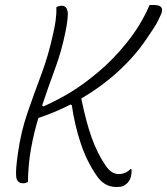

<svg xmlns="http://www.w3.org/2000/svg" viewBox="-20 -730 670 770"><path d="M206 -701Q217 -707 227 -707Q247 -707 251 -684.5Q255 -662 242 -600Q227 -525 200.5 -453.5Q174 -382 149 -307L154 -303Q214 -330 265.5 -361.5Q317 -393 375 -442Q432 -489 488.5 -559Q545 -629 580 -710H594Q617 -710 624 -703.5Q631 -697 630 -688.5Q629 -680 627 -675Q624 -668 613 -645.5Q602 -623 567 -573Q521 -505 454.5 -444Q388 -383 306 -335Q325 -241 348 -177Q371 -113 405 -64Q427 -32 456 -32Q484 -32 503 -52H507Q508 -45 507.5 -37.5Q507 -30 505 -22Q501 -6 490 5Q483 12 473.5 16Q464 20 448 20Q421 20 401.5 8Q382 -4 368 -25Q328 -82 303.5 -156Q279 -230 268 -308L263 -311Q201 -279 134 -257Q116 -198 104.5 -134.5Q93 -71 92 0Q82 5 73 5Q48 5 45 -21.5Q42 -48 52 -116Q64 -202 90.5 -278.5Q117 -355 145.5 -431Q174 -507 192 -590Q199 -619 203 -647Q207 -675 206 -701Z"/></svg>

Font: Recursive Sn Csl St Lt
Style: Italic
Weight: 300
Italic angle: -15°
Version: Version 1.079;hotconv 1.0.112;makeotfexe 2.5.65598; ttfautoh